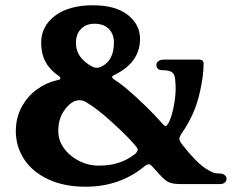

<svg xmlns="http://www.w3.org/2000/svg" viewBox="-20 -698 889 728"><path d="M40 -201Q40 -251 62 -292Q84 -333 120 -359Q156 -385 197 -394Q209 -396 209 -401Q209 -406 200 -412Q136 -456 136 -535Q136 -599 189 -638.5Q242 -678 332 -678Q418 -678 464.5 -641.5Q511 -605 511 -551Q511 -461 414 -414Q405 -410 405 -405Q405 -403 411 -398Q442 -377 455 -366Q493 -334 532 -296Q571 -258 595 -230Q604 -220 608 -220Q612 -220 618 -230Q629 -249 637.5 -288.5Q646 -328 646 -364Q646 -377 644 -399Q642 -417 631.5 -424.5Q621 -432 593 -432Q584 -432 578.5 -437.5Q573 -443 573 -452Q573 -460 580.5 -466Q588 -472 603 -472H735Q752 -472 752 -457Q752 -413 739 -354Q729 -307 712 -268.5Q695 -230 668 -191Q660 -178 660 -172Q660 -164 670 -151Q723 -83 760 -59Q777 -48 788 -44Q799 -40 814 -40Q825 -40 832 -34Q839 -28 839 -20Q839 -12 832.5 -6Q826 0 813 0H670Q641 0 626.5 -4.5Q612 -9 597 -24Q578 -43 572 -51Q569 -55 565 -58.5Q561 -62 557 -67Q551 -75 544 -75Q536 -75 525 -65Q432 10 305 10Q222 10 162 -18.5Q102 -47 71 -95Q40 -143 40 -201ZM355 -70Q439 -70 494 -116Q502 -124 502 -130Q502 -135 494 -145Q465 -180 405.5 -234Q346 -288 306 -311Q295 -318 281 -318Q273 -318 264 -315Q239 -304 220 -274Q201 -244 201 -201Q201 -166 222.5 -136Q244 -106 279.5 -88Q315 -70 355 -70ZM331 -445Q339 -441 347 -441Q354 -441 358 -443Q385 -453 398.5 -477Q412 -501 412 -536Q412 -569 392.5 -588.5Q373 -608 338 -608Q307 -608 287.5 -588.5Q268 -569 268 -536Q268 -504 286 -481Q304 -458 331 -445Z"/></svg>

Font: Raigarh
Style: Bold
Weight: 700
Designer: jaikishan Patel
Foundry: MagicType
Version: Version 1.000